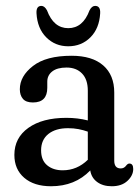

<svg xmlns="http://www.w3.org/2000/svg" viewBox="-20 -638 488 668"><path d="M30 -99Q30 -158.5 78.8 -193.2Q127.5 -228 211 -228Q250.5 -228 285.5 -219V-322.5Q285.5 -361.5 265.5 -382.2Q245.5 -403 211.5 -403Q179 -403 161.8 -389.5Q144.5 -376 144.5 -354V-332.5Q144.5 -281.5 94.5 -281.5Q70.5 -281.5 59.8 -294Q49 -306.5 49 -327.5Q49 -373 94.8 -408.5Q140.5 -444 229 -444Q300.5 -444 339 -410.5Q377.5 -377 377.5 -316V-79Q377.5 -52 400 -52Q412 -52 419 -62Q424.5 -69 430 -69Q443.5 -69 443.5 -50Q443.5 -27.5 423.5 -8.8Q403.5 10 369 10Q338 10 318 -4.8Q298 -19.5 294 -45Q241 10 157.5 10Q98.5 10 64.2 -19.5Q30 -49 30 -99ZM123 -115Q123 -80.5 144 -63Q165 -45.5 198 -45.5Q248 -45.5 285.5 -82V-180Q270 -185.5 253 -188.8Q236 -192 216.5 -192Q173.5 -192 148.2 -171.8Q123 -151.5 123 -115ZM217.5 -540Q268.5 -540 291.5 -602Q299.5 -617.5 311 -617.5Q330 -617.5 328.5 -591.5Q325.5 -539 294.5 -508Q263.5 -477 217.5 -477Q172 -477 141 -508Q110 -539 107 -591.5Q105.5 -617.5 124 -617.5Q135 -617.5 143.5 -602Q166.5 -540 217.5 -540Z"/></svg>

Font: Fraunces 144pt SuperSoft
Style: Regular
Weight: 400
Version: Version 1.000;[b76b70a41]